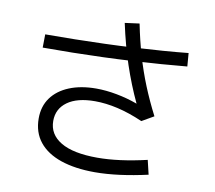

<svg xmlns="http://www.w3.org/2000/svg" viewBox="-89 -906 1178 1050"><g transform="rotate(10 500.0 -380.5)"><path d="M502.1 41.8Q392.8 41.8 313.5 14.9Q234.2 -12.1 191.8 -65.1Q149.5 -118.1 149.5 -195.5Q149.5 -262.6 184.3 -310.4Q219.1 -358.2 282.7 -384.2Q346.4 -410.3 432.3 -410.3Q485.9 -410.3 545.8 -399.1Q605.6 -388 662.6 -367.1Q617.6 -462.7 582.7 -566.9Q547.8 -671.1 522.2 -790.9L602.8 -801.6Q621 -710.2 644.8 -628.6Q668.7 -546.9 699.8 -470.2Q731 -393.5 770.9 -315.9L704.7 -277.8Q629.7 -310.5 563.5 -325.7Q497.3 -340.9 437.4 -340.9Q338.2 -340.9 284.2 -301.7Q230.2 -262.6 230.2 -195.5Q230.2 -120.9 299 -79.9Q367.8 -38.8 502.1 -38.8Q621.1 -38.8 776.2 -75L795 4.1Q714.5 22.3 640.3 32.1Q566 41.8 502.1 41.8ZM103.8 -580 104.9 -653.7Q185.7 -653.8 268.9 -655.2Q352.2 -656.6 434.9 -659.4Q517.7 -662.2 598 -666.8Q678.3 -671.3 753.2 -676.8Q828.1 -682.3 894.8 -689.2L900.7 -615.5Q834 -609.1 758.5 -603.5Q683.1 -598 602.3 -593.3Q521.6 -588.6 437.5 -585.6Q353.3 -582.6 269.3 -581.2Q185.3 -579.8 103.8 -580Z"/></g></svg>

Font: Murecho Thin
Style: Regular
Weight: 100
Designer: Neil Summerour
Foundry: Positype
Version: Version 1.010